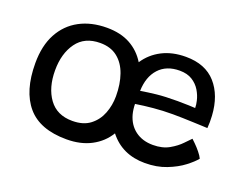

<svg xmlns="http://www.w3.org/2000/svg" viewBox="-91 -705 1124 890"><g transform="rotate(20 470.5 -260.0)"><path d="M300.5 15.5Q169 15.5 106.8 -57.5Q44.5 -130.5 44.5 -267.5Q44.5 -354 76.8 -413.5Q109 -473 166.8 -504Q224.5 -535 301.5 -535Q369 -535 416.8 -508.8Q464.5 -482.5 493.5 -435Q524 -481.5 574.2 -507.5Q624.5 -533.5 691.5 -533.5Q787.5 -533.5 839.5 -475Q891.5 -416.5 897.5 -318Q899.5 -286.5 897 -257Q890.5 -257.5 870.8 -258.2Q851 -259 824.8 -260Q798.5 -261 772 -261.8Q745.5 -262.5 725.5 -262.5Q675 -262.5 629.8 -258.2Q584.5 -254 543.5 -247.5Q544 -220.5 550 -197.5Q563 -150 598.5 -123.5Q634 -97 686 -97Q733 -97 765.8 -115.8Q798.5 -134.5 819 -156.2Q839.5 -178 849 -187Q853 -183.5 866.2 -170.5Q879.5 -157.5 893 -141Q906.5 -124.5 912.5 -111.5Q897.5 -92.5 865 -67.5Q832.5 -42.5 785.2 -24Q738 -5.5 679.5 -5.5Q567 -5.5 503 -87.5Q473.5 -39 422 -11.8Q370.5 15.5 300.5 15.5ZM545 -312.5Q580.5 -318.5 621.5 -323Q662.5 -327.5 725 -327.5Q757.5 -327.5 780 -326.5Q802.5 -325.5 812 -325Q812 -341.5 807.5 -360Q802 -384.5 787.8 -408.2Q773.5 -432 748.5 -447.8Q723.5 -463.5 686.5 -463.5Q621 -463.5 584 -423Q547 -382.5 545 -312.5ZM296.5 -74Q351 -74 384.2 -99.8Q417.5 -125.5 433 -165.8Q448.5 -206 448.5 -250.5Q448.5 -310.5 432 -357.5Q415.5 -404.5 381.8 -431.2Q348 -458 296.5 -458Q219.5 -458 180.8 -404.2Q142 -350.5 142 -267.5Q142 -182 181.2 -128Q220.5 -74 296.5 -74Z"/></g></svg>

Font: Grandstander
Style: Regular
Weight: 400
Designer: Tyler Finck
Foundry: Etcetera Type Co
Version: Version 1.200; ttfautohint (v1.8.3)